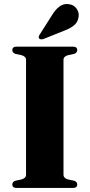

<svg xmlns="http://www.w3.org/2000/svg" viewBox="-20 -931 444 951"><path d="M294.5 -65.5Q294.5 -48 318 -42L346.5 -36Q362.5 -31 362.5 -17Q362.5 0 340.5 0H63Q41 0 41 -17Q41 -31 57 -36L85.5 -42Q109 -48 109 -65.5V-634.5Q109 -652 85.5 -658L57 -664Q41 -669 41 -683Q41 -700 63 -700H340.5Q362.5 -700 362.5 -683Q362.5 -669 346.5 -664L318 -658Q294.5 -652 294.5 -634.5ZM238 -856.5Q255 -884.5 275.2 -899.2Q295.5 -914 320.5 -910.5Q346 -907.5 359.2 -888.2Q372.5 -869 369.5 -849.5Q366.5 -821.5 346.8 -805.5Q327 -789.5 298 -779L194.5 -737.5Q189.5 -736 183.2 -736.2Q177 -736.5 174 -740.5Q168.5 -747 176.5 -759.5Z"/></svg>

Font: Fraunces 72pt S000
Style: Bold
Weight: 700
Version: Version 1.000; ttfautohint (v1.8.3)